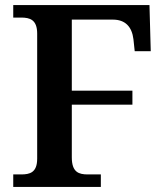

<svg xmlns="http://www.w3.org/2000/svg" viewBox="-20 -734 649 754"><path d="M32 0H376V-49H325C290 -49 262 -57 262 -116V-323H500V-378H262V-657H423C472 -657 498 -629 504 -580L509 -533H572L567 -714H32V-665H63C97 -665 126 -657 126 -602V-111C126 -56 97 -49 63 -49H32Z"/></svg>

Font: Noto Serif Tamil SemiBold
Style: Italic
Weight: 600
Italic angle: -12°
Designer: Indian Type Foundry, Tom Grace, and the Monotype Design Team
Foundry: Monotype Imaging Inc.
Version: Version 2.003